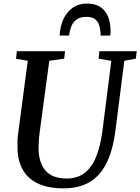

<svg xmlns="http://www.w3.org/2000/svg" viewBox="-20 -1024 770 1054"><path d="M662.5 -690.5 613.5 -306Q602.5 -221 579 -160.8Q555.5 -100.5 520 -63Q484.5 -25.5 437 -7.8Q389.5 10 330.5 10Q241.5 10 185.8 -17.8Q130 -45.5 103.5 -95.2Q77 -145 76 -211Q75.5 -229.5 76 -249.8Q76.5 -270 79.5 -291L132.5 -690.5L68 -701.5L72.5 -743H337L332.5 -702L250.5 -690L198 -299.5Q194.5 -272.5 193 -249Q191.5 -225.5 191.5 -205.5Q192.5 -158 208.5 -121.2Q224.5 -84.5 258.2 -64.2Q292 -44 346.5 -44Q402.5 -44 442 -72.8Q481.5 -101.5 506.2 -160Q531 -218.5 542.5 -307L591 -690L521.5 -702L525.5 -743H730.5L726 -702ZM457.5 -1004.5Q495.5 -1004.5 520.8 -991.2Q546 -978 560.5 -956.2Q575 -934.5 581 -908.5Q587 -882.5 587 -857Q587 -849 586.5 -842Q586 -835 584.5 -828.5H532.5Q532.5 -833 532.2 -838Q532 -843 531.5 -848.5Q530 -870 523.2 -889Q516.5 -908 500.5 -919.8Q484.5 -931.5 454 -931.5Q418.5 -931.5 398.5 -915.5Q378.5 -899.5 370 -875.8Q361.5 -852 359 -828.5H308Q308 -836 308.5 -842.2Q309 -848.5 310 -855.5Q315.5 -897 334.2 -930.8Q353 -964.5 384 -984.5Q415 -1004.5 457.5 -1004.5Z"/></svg>

Font: Merriweather 36pt Medium
Style: Italic
Weight: 500
Italic angle: -7.8°
Version: Version 2.101